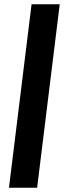

<svg xmlns="http://www.w3.org/2000/svg" viewBox="-20 -880 300 900"><path d="M22 0H154L260 -860H128Z"/></svg>

Font: Ny Stormning
Style: Kr
Weight: 400
Designer: Robert Jablonski, Mew Too
Foundry: Cannot Into Space Fonts
Version: Version 0.90